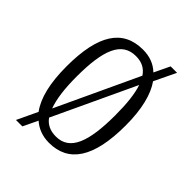

<svg xmlns="http://www.w3.org/2000/svg" viewBox="-182 -669 803 803"><g transform="rotate(45 219.5 -268.0)"><path d="M97 -51 54 40H92L123 -25C149 -2 181 10 219 10C334 10 395 -77 395 -268C395 -364 377 -435 345 -480L391 -576H353L320 -507C294 -532 261 -544 222 -544C102 -544 45 -454 45 -268C45 -168 63 -97 97 -51ZM297 -465 127 -101C112 -142 105 -197 105 -268C105 -425 136 -504 220 -504C254 -504 279 -492 297 -465ZM221 -29C187 -29 162 -41 145 -65L315 -428C328 -390 334 -337 334 -268C334 -111 304 -29 221 -29Z"/></g></svg>

Font: Noto Serif Lao ExtraCondensed Light
Style: Regular
Weight: 300
Width: 2
Designer: Monotype Design Team
Foundry: Monotype Imaging Inc.
Version: Version 2.003